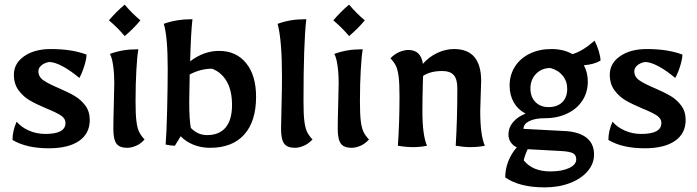

<svg xmlns="http://www.w3.org/2000/svg" viewBox="-20 -630 3013 830"><path d="M34 -25Q34 -64 52 -104Q72 -80 105 -65.5Q138 -51 176 -51Q263 -51 263 -98Q263 -118 243 -131Q223 -144 181 -161Q136 -180 108.5 -196Q81 -212 60.5 -239.5Q40 -267 40 -307Q40 -356 84.5 -387Q129 -418 200 -418Q291 -418 354 -394Q354 -376 344.5 -345Q335 -314 323 -293Q285 -325 250.5 -343.5Q216 -362 192 -362Q171 -358 158.5 -347Q146 -336 146 -322Q146 -298 167.5 -283Q189 -268 234 -249Q276 -231 303 -215Q330 -199 349 -173.5Q368 -148 368 -111Q368 -53 322 -21Q276 11 191 11Q94 11 34 -25Z M470 -73Q470 -110 472 -178Q474 -242 474 -272Q474 -312 469 -347Q464 -382 455 -397Q486 -408 514.5 -412.5Q543 -417 578 -417Q573 -388 569.5 -327.5Q566 -267 566 -192Q566 -137 569.5 -108Q573 -79 580.5 -62Q588 -45 605 -27Q588 -8 567.5 0.5Q547 9 530 9Q497 9 483.5 -9Q470 -27 470 -73ZM451 -542Q482 -579 519 -610Q550 -573 587 -542Q556 -505 519 -474Q488 -511 451 -542Z M761 -41 736 0Q721 0 696 -5Q700 -52 702.5 -154.5Q705 -257 705 -333Q705 -472 688 -527Q742 -547 812 -547Q805 -487 802 -365Q861 -410 927 -410Q1001 -410 1044 -357Q1087 -304 1087 -212Q1087 -105 1035.5 -48Q984 9 888 9Q849 9 816 -4.5Q783 -18 761 -41ZM983 -176Q983 -238 960.5 -277.5Q938 -317 897 -333Q847 -333 800 -308L798 -192Q798 -112 805 -77Q835 -46 875 -46Q928 -46 955.5 -79Q983 -112 983 -176Z M1195 -73Q1195 -104 1197 -172Q1199 -248 1199 -297Q1199 -458 1180 -527Q1211 -538 1239.5 -542.5Q1268 -547 1304 -547Q1292 -441 1292 -192Q1292 -137 1295.5 -108Q1299 -79 1306.5 -62Q1314 -45 1331 -27Q1313 -8 1292.5 0.5Q1272 9 1255 9Q1222 9 1208.5 -9Q1195 -27 1195 -73Z M1440 -73Q1440 -110 1442 -178Q1444 -242 1444 -272Q1444 -312 1439 -347Q1434 -382 1425 -397Q1456 -408 1484.5 -412.5Q1513 -417 1548 -417Q1543 -388 1539.5 -327.5Q1536 -267 1536 -192Q1536 -137 1539.5 -108Q1543 -79 1550.5 -62Q1558 -45 1575 -27Q1558 -8 1537.5 0.5Q1517 9 1500 9Q1467 9 1453.5 -9Q1440 -27 1440 -73ZM1421 -542Q1452 -579 1489 -610Q1520 -573 1557 -542Q1526 -505 1489 -474Q1458 -511 1421 -542Z M1700 0Q1707 -100 1707 -213Q1707 -268 1703.5 -297Q1700 -326 1692.5 -343Q1685 -360 1668 -378Q1686 -397 1707 -405.5Q1728 -414 1745 -414Q1800 -414 1808 -354Q1834 -384 1870 -401Q1906 -418 1943 -418Q2060 -418 2060 -280L2058 -217L2056 -150Q2056 -45 2076 0Q2048 6 2013 6Q1985 6 1950 0Q1957 -114 1957 -248Q1957 -288 1941.5 -305.5Q1926 -323 1891 -323Q1841 -323 1809 -302L1808 -273Q1806 -203 1806 -150Q1806 -45 1826 0Q1797 6 1766 6Q1735 6 1700 0Z M2164 137Q2164 102 2177 68Q2190 34 2214 7Q2197 -1 2187.5 -15.5Q2178 -30 2178 -49Q2178 -78 2197.5 -101.5Q2217 -125 2252 -139Q2219 -156 2201 -187.5Q2183 -219 2183 -260Q2183 -306 2206 -342Q2229 -378 2270 -398Q2311 -418 2364 -418Q2416 -418 2455 -396Q2499 -409 2550 -454Q2561 -434 2568.5 -409Q2576 -384 2576 -368Q2547 -351 2504 -348Q2521 -317 2521 -277Q2521 -231 2497.5 -195Q2474 -159 2431.5 -139Q2389 -119 2336 -119Q2293 -119 2268 -106.5Q2243 -94 2243 -73L2431 -63Q2488 -58 2518 -32.5Q2548 -7 2548 38Q2548 78 2520 110.5Q2492 143 2443.5 161.5Q2395 180 2334 180Q2226 180 2164 137ZM2432 -246Q2432 -279 2412.5 -303Q2393 -327 2359 -336Q2322 -336 2297.5 -311Q2273 -286 2273 -248Q2273 -211 2294.5 -189Q2316 -167 2351 -167Q2389 -167 2410.5 -188Q2432 -209 2432 -246ZM2471 59Q2471 40 2457 32.5Q2443 25 2408 23L2261 15Q2250 38 2244 63Q2282 111 2359 111Q2409 111 2440 96.5Q2471 82 2471 59Z M2610 -25Q2610 -64 2628 -104Q2648 -80 2681 -65.5Q2714 -51 2752 -51Q2839 -51 2839 -98Q2839 -118 2819 -131Q2799 -144 2757 -161Q2712 -180 2684.5 -196Q2657 -212 2636.5 -239.5Q2616 -267 2616 -307Q2616 -356 2660.5 -387Q2705 -418 2776 -418Q2867 -418 2930 -394Q2930 -376 2920.5 -345Q2911 -314 2899 -293Q2861 -325 2826.5 -343.5Q2792 -362 2768 -362Q2747 -358 2734.5 -347Q2722 -336 2722 -322Q2722 -298 2743.5 -283Q2765 -268 2810 -249Q2852 -231 2879 -215Q2906 -199 2925 -173.5Q2944 -148 2944 -111Q2944 -53 2898 -21Q2852 11 2767 11Q2670 11 2610 -25Z"/></svg>

Font: Mirza Medium
Style: Regular
Weight: 500
Designer: Arabic design by Kourosh Beigpour, Latin design by Eduardo Tunni, engineering by Lasse Fister
Version: Version 1.0010g